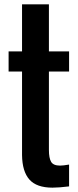

<svg xmlns="http://www.w3.org/2000/svg" viewBox="-20 -864 361 893"><path d="M301.3 2.9Q254.4 8.8 224.1 8.8Q150.4 8.8 116.9 -28.8Q83.5 -66.4 82.5 -142.6V-531.2H20V-625H82.5V-843.8H207.5V-625H301.3V-531.2H207.5V-166.5Q207.5 -128.9 217.8 -111.3Q228 -93.8 259.3 -93.8Q273.4 -93.8 301.3 -98.6Z"/></svg>

Font: OswaldRegular
Style: Regular
Weight: 400
Designer: vernon adams
Foundry: vernon adams
Version: Version 1.000